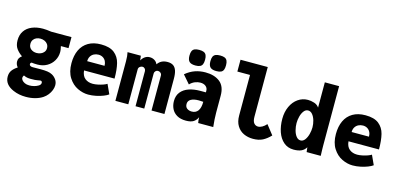

<svg xmlns="http://www.w3.org/2000/svg" viewBox="-83 -1341 4365 2104"><g transform="rotate(15 2100.0 -289.0)"><path d="M121 183.5Q17.5 138.5 17.5 48.5Q17.5 7 37.8 -21.8Q58 -50.5 98.5 -76.5Q74 -104.5 74 -139Q74 -163 84 -178Q94 -193 111.5 -206.5Q71 -234 45 -270Q19 -306 19 -364Q19 -426 48.8 -469.8Q78.5 -513.5 132.5 -536Q186.5 -558.5 257.5 -558.5Q295.5 -558.5 351.5 -550H581V-425H494L496.5 -414.5Q504 -384.5 504 -360.5Q504 -307 478 -261.8Q452 -216.5 405 -189.8Q358 -163 298 -163Q260.5 -163 232.5 -167Q217.5 -162.5 217.5 -146Q217.5 -136.5 226.5 -129Q235.5 -121.5 256.5 -121.5L312.5 -122L341 -122.5Q393 -122.5 424.5 -117.8Q456 -113 478.5 -100.5Q507 -85 526.5 -57.2Q546 -29.5 546 6.5Q546 33 534.8 62.2Q523.5 91.5 502.8 117.8Q482 144 455.5 161.5Q419.5 185.5 370.8 198.8Q322 212 266 212Q226.5 212 191 205.2Q155.5 198.5 121 183.5ZM372 54.5Q396 40 396 19Q396 -2.5 374.5 -2.5Q365 -2.5 343 3Q330.5 5.5 314.5 6.8Q298.5 8 267.5 8Q242 8 224.2 4.2Q206.5 0.5 186.5 -9.5Q175.5 6.5 175.5 20.5Q175.5 32.5 186.2 46.5Q197 60.5 218.5 70.8Q240 81 271 81Q298.5 81 325 74Q351.5 67 372 54.5ZM353.5 -363Q353.5 -389.5 340 -408.2Q326.5 -427 304.5 -436.5Q282.5 -446 257.5 -446Q232.5 -446 211.2 -436.5Q190 -427 177.5 -408Q165 -389 165 -363Q165 -325 191.5 -304Q218 -283 256.5 -283Q280.5 -283 303 -292.2Q325.5 -301.5 339.5 -319.8Q353.5 -338 353.5 -363ZM263 -59 253 -56.5Z M654.5 -275Q654.5 -361 684.2 -424.5Q714 -488 772.8 -522.5Q831.5 -557 916.5 -557Q1015.5 -557 1067.8 -515.5Q1120 -474 1137.2 -404.8Q1154.5 -335.5 1154.5 -233H808.5Q814 -173 849 -144.5Q884 -116 937.5 -116Q964 -116 996 -122.8Q1028 -129.5 1055 -139.2Q1082 -149 1095 -158L1144 -51Q1124.5 -36 1088.2 -21.8Q1052 -7.5 1007.2 1.8Q962.5 11 919.5 11Q859 11 798 -18.2Q737 -47.5 695.8 -111.8Q654.5 -176 654.5 -275ZM918.5 -441Q890 -441 866.5 -429Q843 -417 829.2 -394.2Q815.5 -371.5 815.5 -340H1012.5Q1012.5 -369.5 1000.8 -392.5Q989 -415.5 967.5 -428.2Q946 -441 918.5 -441Z M1217 -550H1368L1374.5 -498Q1388 -524.5 1412.5 -542Q1437 -559.5 1468 -559.5Q1499 -559.5 1523.2 -544Q1547.5 -528.5 1557 -503Q1576.5 -531.5 1604.2 -545.5Q1632 -559.5 1670 -559.5Q1709 -559.5 1733.8 -543.5Q1758.5 -527.5 1770.8 -492.2Q1783 -457 1783 -398V0H1636.5V-396Q1636.5 -414.5 1623.2 -426.2Q1610 -438 1592.5 -438Q1577.5 -438 1565.8 -426.2Q1554 -414.5 1554 -398V0H1455V-398Q1455 -414.5 1444 -426.2Q1433 -438 1418 -438Q1400.5 -438 1386.8 -426.2Q1373 -414.5 1373 -396V0H1226.5V-449Q1226.5 -510.5 1217 -550Z M1846.5 -164.5Q1846.5 -227 1879.8 -267.8Q1913 -308.5 1969.2 -327.5Q2025.5 -346.5 2096.5 -346.5H2160.5V-364Q2160.5 -395.5 2137.2 -414.8Q2114 -434 2075.5 -434Q2046.5 -434 2015.2 -421.8Q1984 -409.5 1957.5 -382L1876.5 -475.5Q1927.5 -518.5 1983 -537.8Q2038.5 -557 2101 -557Q2203 -557 2264.8 -508.2Q2326.5 -459.5 2326.5 -354V-161Q2326.5 -121 2329 -85.5Q2331.5 -50 2336.5 0H2166Q2162.5 -18 2161 -31.8Q2159.5 -45.5 2159.5 -64Q2143 -28 2113.2 -9Q2083.5 10 2027.5 10Q1966 10 1925.5 -13.8Q1885 -37.5 1865.8 -77Q1846.5 -116.5 1846.5 -164.5ZM2159.5 -239Q2134.5 -241.5 2109 -241.5Q2051 -241.5 2019.8 -223Q1988.5 -204.5 1988.5 -169.5Q1988.5 -135.5 2010.5 -119.2Q2032.5 -103 2064.5 -103Q2109.5 -103 2134.5 -136.5Q2159.5 -170 2159.5 -239ZM1882 -689.5Q1882 -722.5 1890.8 -741.5Q1899.5 -760.5 1918.8 -769Q1938 -777.5 1970.5 -777.5Q2003.5 -777.5 2022.8 -769Q2042 -760.5 2050.8 -741.2Q2059.5 -722 2059.5 -689.5Q2059.5 -656.5 2051.2 -637.5Q2043 -618.5 2024.2 -609.8Q2005.5 -601 1973 -601Q1924 -601 1903 -621.2Q1882 -641.5 1882 -689.5ZM2119.5 -689.5Q2119.5 -722.5 2128.2 -741.5Q2137 -760.5 2156.2 -769Q2175.5 -777.5 2208 -777.5Q2241 -777.5 2260.2 -769Q2279.5 -760.5 2288.2 -741.2Q2297 -722 2297 -689.5Q2297 -656.5 2288.8 -637.5Q2280.5 -618.5 2261.8 -609.8Q2243 -601 2210.5 -601Q2161.5 -601 2140.5 -621.2Q2119.5 -641.5 2119.5 -689.5Z M2578 -195.5V-656H2434.5V-790H2743.5V-226.5Q2743.5 -176 2762 -154Q2780.5 -132 2808 -132Q2830.5 -132 2855.2 -145.8Q2880 -159.5 2902 -185L2985.5 -78.5Q2944 -34.5 2899 -11.2Q2854 12 2789 12Q2731 12 2683.2 -10.2Q2635.5 -32.5 2606.8 -79.2Q2578 -126 2578 -195.5Z M3044 -284Q3044 -362 3072.8 -424.2Q3101.5 -486.5 3151.8 -521.5Q3202 -556.5 3263.5 -556.5Q3297.5 -556.5 3334.5 -544.8Q3371.5 -533 3391 -503V-790H3553V-120Q3553 -100.5 3553.5 -81.5Q3554 -62.5 3554.5 -43.5L3556 0H3396L3390 -53Q3371 -20.5 3337.5 -4.8Q3304 11 3250 11Q3183.5 11 3137 -28.8Q3090.5 -68.5 3067.2 -135.5Q3044 -202.5 3044 -284ZM3388 -278Q3388 -316 3376.8 -355Q3365.5 -394 3344.5 -419.5Q3323.5 -445 3295 -445Q3267 -445 3247 -419Q3227 -393 3217 -354.5Q3207 -316 3207 -279Q3207 -239 3217.5 -198.8Q3228 -158.5 3248.8 -132.2Q3269.5 -106 3298 -106Q3326 -106 3346.5 -133.2Q3367 -160.5 3377.5 -200.5Q3388 -240.5 3388 -278Z M3654.5 -275Q3654.5 -361 3684.2 -424.5Q3714 -488 3772.8 -522.5Q3831.5 -557 3916.5 -557Q4015.5 -557 4067.8 -515.5Q4120 -474 4137.2 -404.8Q4154.5 -335.5 4154.5 -233H3808.5Q3814 -173 3849 -144.5Q3884 -116 3937.5 -116Q3964 -116 3996 -122.8Q4028 -129.5 4055 -139.2Q4082 -149 4095 -158L4144 -51Q4124.5 -36 4088.2 -21.8Q4052 -7.5 4007.2 1.8Q3962.5 11 3919.5 11Q3859 11 3798 -18.2Q3737 -47.5 3695.8 -111.8Q3654.5 -176 3654.5 -275ZM3918.5 -441Q3890 -441 3866.5 -429Q3843 -417 3829.2 -394.2Q3815.5 -371.5 3815.5 -340H4012.5Q4012.5 -369.5 4000.8 -392.5Q3989 -415.5 3967.5 -428.2Q3946 -441 3918.5 -441Z"/></g></svg>

Font: JuliaMono Black
Style: Regular
Weight: 900
Monospace: yes
Designer: cormullion
Foundry: corm
Version: Version 0.054; ttfautohint (v1.8.4)